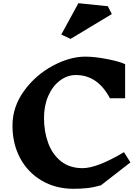

<svg xmlns="http://www.w3.org/2000/svg" viewBox="-20 -1160 877 1200"><path d="M762 -759V-546H667Q590 -691 455 -691Q400 -691 354 -656Q308 -621 281.5 -560Q255 -499 255 -423Q255 -337 281.5 -265.5Q308 -194 362 -151.5Q416 -109 496 -109Q587 -109 755 -209L795 -145L611 -2Q567 11 526.5 15.5Q486 20 440 20Q328 20 241 -31Q154 -82 106 -171.5Q58 -261 58 -375Q58 -492 130 -591.5Q202 -691 309 -748.5Q416 -806 513 -806Q571 -806 648.5 -791Q726 -776 762 -759ZM679 -1072 421 -917 363 -944 470 -1140 654 -1121Z"/></svg>

Font: Inknut Antiqua
Style: Bold
Weight: 700
Designer: Claus Eggers Sørensen
Foundry: Claus Eggers Sørensen
Version: Version 1.003; ttfautohint (v1.8.2) -l 8 -r 50 -G 200 -x 14 